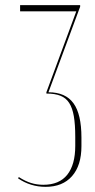

<svg xmlns="http://www.w3.org/2000/svg" viewBox="-20 -719 367 745"><path d="M157 6Q98 6 50 -27L53 -32Q78 -16 100.5 -9Q123 -2 148 -2Q210 -2 241 -41Q272 -80 272 -153V-188Q272 -236 266.5 -268Q261 -300 248.5 -319.5Q236 -339 214.5 -347.5Q193 -356 160 -356V-361L276 -675H58V-699H291V-693L168 -361Q234 -361 265 -318.5Q296 -276 296 -185V-152Q296 -77 259.5 -35.5Q223 6 157 6Z"/></svg>

Font: Moniqa Thin Display
Style: Regular
Weight: 100
Designer: Rajesh Rajput
Foundry: Rajesh Rajput
Version: Version 1.000